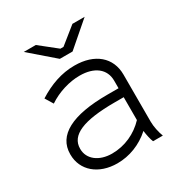

<svg xmlns="http://www.w3.org/2000/svg" viewBox="-169 -838 914 967"><g transform="rotate(-30 287.5 -354.0)"><path d="M247 -594H321L461 -715H390L293 -637H275L177 -715H107ZM236 7C306 7 374 -19 430 -69C433 -45 439 -17 446 0H503C493 -25 485 -63 485 -91V-365C485 -465 411 -528 294 -528H292C218 -528 148 -503 80 -460L108 -414C163 -451 231 -471 290 -471H291C376 -471 429 -430 429 -362V-318H364C158 -318 52 -261 52 -152V-150C52 -57 127 7 236 7ZM237 -49C162 -49 109 -90 109 -149V-151C109 -229 194 -266 377 -266H429V-133C380 -81 312 -49 237 -49Z"/></g></svg>

Font: Fixel Display Light
Style: Regular
Weight: 300
Designer: AlfaBravo + MacPaw
Foundry: Kyrylo Tkachov, Marchela Mozhyna, Serhii Makarenko, Maria Weinstein, Zakhar Kryvoshyya
Version: Version 1.211